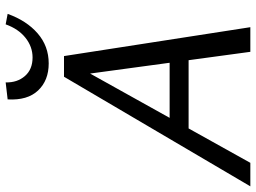

<svg xmlns="http://www.w3.org/2000/svg" viewBox="-138 -771 904 678"><g transform="rotate(-90 314.0 -432.0)"><path d="M470 0 387 -612H419L78 0H-5L382 -658H455L557 0ZM153 -218 190 -285H464L483 -218ZM429 -712Q369 -712 333.5 -749.5Q298 -787 302 -857L362 -864Q361 -823 384.5 -796Q408 -769 450 -769Q488 -769 519.5 -794Q551 -819 567 -864L604 -857Q580 -790 535 -751Q490 -712 429 -712Z"/></g></svg>

Font: Ysabeau Infant Medium
Style: Italic
Weight: 500
Italic angle: -12°
Designer: Christian Thalmann (Catharsis Fonts)
Version: Version 2.001;gftools[0.9.30]; featfreeze: ss01,ss02,lnum